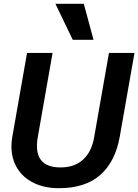

<svg xmlns="http://www.w3.org/2000/svg" viewBox="-20 -978 726 1008"><path d="M40 -210Q40 -232 45 -262L122 -700H256L178 -256Q174 -235 174 -212Q174 -99 298 -99Q371 -99 416 -140Q461 -181 474 -256L552 -700H686L609 -262Q586 -130 507 -60Q428 10 289 10Q215 10 158.5 -17Q102 -44 71 -94Q40 -144 40 -210ZM271 -958H420L471 -769H362Z"/></svg>

Font: Niramit
Style: Bold Italic
Weight: 700
Italic angle: -10°
Designer: Katatrad Aksorn Co.,Ltd.
Foundry: Cadson Demak Co.,Ltd.
Version: Version 1.001; ttfautohint (v1.6)